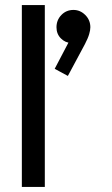

<svg xmlns="http://www.w3.org/2000/svg" viewBox="-20 -734 439 754"><path d="M65.8 0V-714H156V0ZM246.5 -435.8 194.8 -463.8 257.2 -582.8 288.5 -590.8Q283.5 -580 276 -572.9Q268.5 -565.8 257.8 -565.8Q236.8 -565.8 219.2 -583.1Q201.8 -600.5 201.8 -627Q201.8 -655.2 221 -675.1Q240.2 -695 268.5 -695Q295 -695 314.9 -675.1Q334.8 -655.2 334.8 -627Q334.8 -615.5 330.2 -600Q325.8 -584.5 313.2 -560.2Z"/></svg>

Font: Outfit Thin
Style: Regular
Weight: 100
Designer: Rodrigo Fuenzalida
Foundry: fragTYPE
Version: Version 1.100;gftools[0.9.27]